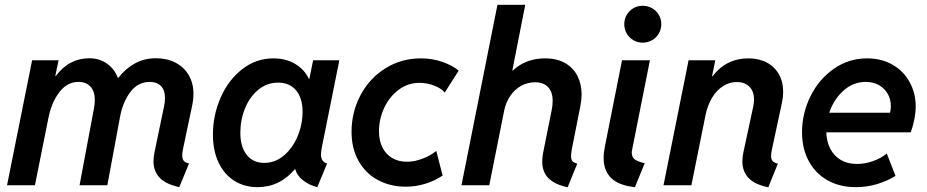

<svg xmlns="http://www.w3.org/2000/svg" viewBox="-20 -772 3863 800"><path d="M619.6 -99.1Q619.6 -119.1 624 -138.7L663.6 -329.1Q667.5 -346.2 667.5 -363.3Q667.5 -396 650.9 -413.3Q634.3 -430.7 604 -430.7Q554.7 -430.7 522.9 -388.4Q491.2 -346.2 480 -284.2L427.2 0H311.5L372.1 -323.7Q375 -340.8 375 -355.5Q375 -392.1 356.7 -411.4Q338.4 -430.7 307.1 -430.7Q260.3 -430.7 227.8 -388.7Q195.3 -346.7 182.1 -282.2L125.5 0H9.3L113.8 -521H224.1L210.4 -455.6H212.9Q239.7 -492.2 275.1 -510.7Q310.5 -529.3 352.1 -529.3Q394 -529.3 425.5 -507.1Q457 -484.9 471.2 -447.3H472.7Q501.5 -484.9 541 -507.1Q580.6 -529.3 629.4 -529.3Q675.3 -529.3 710.7 -511.2Q746.1 -493.2 766.1 -459.5Q786.1 -425.8 786.1 -380.9Q786.1 -357.4 781.2 -334.5L743.2 -154.3Q739.3 -135.7 739.3 -124.5Q739.3 -109.4 745.8 -101.8Q752.4 -94.2 767.6 -90.8L727.1 7.8Q668 -5.4 643.8 -33Q619.6 -60.5 619.6 -99.1Z M867.2 -210.4Q867.2 -291.5 899.2 -365Q931.2 -438.5 989 -483.6Q1046.9 -528.8 1119.6 -528.8Q1170.4 -528.8 1209.2 -506.1Q1248 -483.4 1267.1 -443.4H1269L1284.7 -521H1394L1321.3 -159.7Q1317.4 -140.1 1317.4 -127.9Q1317.4 -113.8 1323.2 -104.5Q1329.1 -95.2 1342.8 -90.8L1302.2 7.8Q1267.1 -1 1241.9 -21.2Q1216.8 -41.5 1210 -67.4H1209Q1145.5 7.8 1053.2 7.8Q998 7.8 955.8 -19Q913.6 -45.9 890.4 -95.5Q867.2 -145 867.2 -210.4ZM1240.7 -306.6Q1240.7 -363.3 1213.6 -395.5Q1186.5 -427.7 1138.7 -427.7Q1092.3 -427.7 1056.4 -398.2Q1020.5 -368.7 1001 -320.6Q981.4 -272.5 981.4 -218.8Q981.4 -160.6 1007.8 -127Q1034.2 -93.3 1081.1 -93.3Q1126.5 -93.3 1163.1 -124.3Q1199.7 -155.3 1220.2 -204.6Q1240.7 -253.9 1240.7 -306.6Z M1444.8 -222.7Q1444.8 -305.2 1482.2 -375.5Q1519.5 -445.8 1585.7 -487.3Q1651.9 -528.8 1733.9 -528.8Q1781.7 -528.8 1824.5 -513.7Q1867.2 -498.5 1891.1 -477.5L1833 -386.2Q1818.4 -404.3 1788.6 -415.5Q1758.8 -426.8 1727.5 -426.8Q1679.7 -426.8 1641.1 -397.9Q1602.5 -369.1 1580.8 -322.5Q1559.1 -275.9 1559.1 -225.1Q1559.1 -187 1573 -158.4Q1586.9 -129.9 1613.3 -114Q1639.6 -98.1 1675.8 -98.1Q1707.5 -98.1 1741.5 -111.3Q1775.4 -124.5 1797.9 -143.1L1824.2 -40.5Q1792 -18.6 1752 -6.3Q1711.9 5.9 1670.9 5.9Q1606 5.9 1554.4 -22Q1502.9 -49.8 1473.9 -101.6Q1444.8 -153.3 1444.8 -222.7Z M2239.3 -99.6Q2239.3 -117.7 2243.7 -138.7L2278.8 -314Q2282.7 -332 2282.7 -351.6Q2282.7 -389.6 2263.4 -409.4Q2244.1 -429.2 2209.5 -429.2Q2178.7 -429.2 2151.9 -414.6Q2125 -399.9 2106.4 -373Q2087.9 -346.2 2080.6 -310.5L2018.6 0H1902.8L2052.7 -752H2168.5L2114.7 -478H2116.7Q2142.6 -502.9 2177 -515.9Q2211.4 -528.8 2251 -528.8Q2301.3 -528.8 2335.4 -508.8Q2369.6 -488.8 2386.5 -454.8Q2403.3 -420.9 2403.3 -377.9Q2403.3 -357.9 2398.4 -331.1L2363.3 -153.8Q2359.4 -132.8 2359.4 -121.6Q2359.4 -107.4 2365.2 -100.6Q2371.1 -93.8 2385.3 -90.3L2345.2 8.3Q2292 -2.9 2265.6 -29.1Q2239.3 -55.2 2239.3 -99.6Z M2495.1 -113.8Q2495.1 -135.3 2500.5 -162.1L2571.8 -521H2688L2613.8 -147.9Q2612.3 -141.6 2612.3 -136.2Q2612.3 -115.2 2627.4 -106Q2642.6 -96.7 2666.5 -92.3L2625.5 7.8Q2557.6 0.5 2526.4 -30.3Q2495.1 -61 2495.1 -113.8ZM2581.1 -671.4Q2581.1 -692.4 2591.3 -710Q2601.6 -727.5 2619.1 -737.8Q2636.7 -748 2658.2 -748Q2679.2 -748 2697 -737.8Q2714.8 -727.5 2725.1 -710Q2735.4 -692.4 2735.4 -671.4Q2735.4 -650.4 2725.1 -632.6Q2714.8 -614.7 2697 -604.5Q2679.2 -594.2 2658.2 -594.2Q2636.7 -594.2 2619.1 -604.5Q2601.6 -614.7 2591.3 -632.6Q2581.1 -650.4 2581.1 -671.4Z M3073.2 -99.6Q3073.2 -117.7 3077.6 -138.2L3118.2 -326.7Q3121.6 -342.3 3121.6 -357.4Q3121.6 -392.1 3102.1 -411.1Q3082.5 -430.2 3050.3 -430.2Q3019 -430.2 2992.2 -412.8Q2965.3 -395.5 2946.5 -364Q2927.7 -332.5 2919.4 -291L2860.8 0H2744.6L2849.1 -521H2960.4L2946.8 -454.1H2948.7Q3005.9 -528.8 3098.1 -528.8Q3141.6 -528.8 3174.3 -511.7Q3207 -494.6 3225.1 -463.1Q3243.2 -431.6 3243.2 -389.6Q3243.2 -367.2 3238.3 -344.7L3197.3 -153.8Q3192.9 -134.8 3192.9 -122.6Q3192.9 -107.9 3199.5 -100.6Q3206.1 -93.3 3221.2 -90.3L3181.2 8.3Q3125 -2.9 3099.1 -30.3Q3073.2 -57.6 3073.2 -99.6Z M3321.8 -220.7Q3321.8 -300.3 3357.2 -371.3Q3392.6 -442.4 3454.6 -485.6Q3516.6 -528.8 3593.3 -528.8Q3653.3 -528.8 3699.2 -502.2Q3745.1 -475.6 3770.3 -429.7Q3795.4 -383.8 3795.4 -328.6Q3795.4 -302.7 3789.3 -272.5Q3783.2 -242.2 3774.4 -220.7H3422.9Q3424.3 -181.6 3439.7 -151.9Q3455.1 -122.1 3483.4 -105.5Q3511.7 -88.9 3550.3 -88.9Q3584.5 -88.9 3617.9 -100.8Q3651.4 -112.8 3674.8 -132.3L3711.4 -39.1Q3675.8 -17.1 3633.3 -4.6Q3590.8 7.8 3546.4 7.8Q3478.5 7.8 3427.7 -21Q3377 -49.8 3349.4 -101.6Q3321.8 -153.3 3321.8 -220.7ZM3688.5 -302.2Q3691.9 -315.9 3691.9 -329.6Q3691.9 -358.4 3678.7 -381.3Q3665.5 -404.3 3641.8 -417.5Q3618.2 -430.7 3587.4 -430.7Q3535.2 -430.7 3494.6 -394.5Q3454.1 -358.4 3435.1 -302.2Z"/></svg>

Font: Reddit Sans Fudge SmBold Italic
Style: Regular
Weight: 600
Italic angle: -11.25°
Designer: Stephen Hutchings
Version: Version 1.013